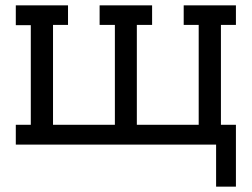

<svg xmlns="http://www.w3.org/2000/svg" viewBox="-20 -540 940 717"><path d="M787 157V0H39V-74H95V-446H39V-520H234V-447H178V-74H409V-447H352V-520H548V-447H491V-74H722V-447H666V-520H861V-447H805V-74H861V157Z"/></svg>

Font: Iosevka Etoile
Style: Regular
Weight: 400
Designer: Belleve Invis
Foundry: Belleve Invis
Version: Version 33.2.4